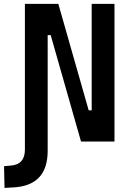

<svg xmlns="http://www.w3.org/2000/svg" viewBox="-58 -713 664 967"><path d="M-35.2 233.4 -37.6 124 -5.4 121.1Q67.4 116.2 67.4 41V-693.4H235.8L388.7 -157.2H403.8V-693.4H518.6V0H350.1L197.3 -536.1H182.1V46.9Q182.1 223.1 6.8 231Z"/></svg>

Font: Cascadia Mono NF SemiBold
Style: Regular
Weight: 600
Monospace: yes
Designer: Aaron Bell
Foundry: Saja Typeworks
Version: Version 2404.023; ttfautohint (v1.8.4)